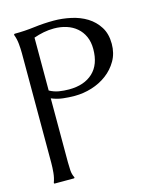

<svg xmlns="http://www.w3.org/2000/svg" viewBox="-95 -663 582 728"><g transform="rotate(-15 196.0 -299.0)"><path d="M98.6 -64.5Q98.6 -49.3 99.6 -33.4Q100.6 -17.6 107.4 -3.9V-1Q106.9 -1 106 -0.5Q105 0 104.5 0H29.8Q29.3 0 28.3 -0.5Q27.3 -1 26.9 -1V-3.9Q33.2 -20.5 35.2 -41Q37.1 -61.5 37.1 -78.6V-509.3Q37.1 -526.4 35.2 -546.6Q33.2 -566.9 26.9 -583V-586.4L29.8 -587.9Q69.3 -587.9 107.7 -592.8Q146 -597.7 185.5 -597.7Q218.8 -597.7 252.7 -590.3Q286.6 -583 314 -566.2Q341.3 -549.3 358.4 -522.2Q375.5 -495.1 375.5 -456.1Q375.5 -418.9 358.9 -390.1Q342.3 -361.3 315.9 -341.6Q289.6 -321.8 256.3 -311.5Q223.1 -301.3 189.5 -301.3Q166 -301.3 143.3 -304Q120.6 -306.6 98.6 -315.9ZM98.6 -346.7Q116.2 -336.9 135.5 -333.7Q154.8 -330.6 174.8 -330.6Q234.4 -330.6 268.6 -362.5Q302.7 -394.5 302.7 -455.1Q302.7 -482.9 293.2 -504.2Q283.7 -525.4 266.8 -539.8Q250 -554.2 227.3 -561.5Q204.6 -568.8 178.2 -568.8Q157.7 -568.8 137.7 -564.9Q117.7 -561 98.6 -554.2Z"/></g></svg>

Font: CAT Linz
Style: Regular
Weight: 400
Designer: Peter Wiegel
Foundry: Peter Wiegel
Version: Version 1.08